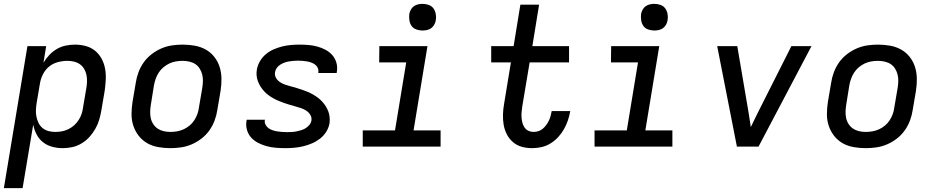

<svg xmlns="http://www.w3.org/2000/svg" viewBox="-27 -759 4847 994"><path d="M-7 215 115 -520H212L198 -434Q210 -455 228 -474Q246 -493 267.5 -505.5Q289 -518 313.5 -523Q338 -528 361 -528Q390 -528 417.5 -520.5Q445 -513 465.5 -496Q486 -479 499 -455Q512 -431 517 -403.5Q522 -376 520.5 -347Q519 -318 515 -289L498 -189Q494 -165 487 -140.5Q480 -116 467 -93Q454 -70 436.5 -50.5Q419 -31 396 -17Q373 -3 348 2.5Q323 8 298 8Q270 8 243.5 1Q217 -6 196 -22.5Q175 -39 162.5 -63Q150 -87 145 -114L90 215ZM259 -76Q276 -76 293 -79Q310 -82 326.5 -90Q343 -98 356.5 -110Q370 -122 380 -137.5Q390 -153 395.5 -169.5Q401 -186 403 -203L420 -303Q423 -320 423.5 -337.5Q424 -355 420.5 -371.5Q417 -388 408.5 -402.5Q400 -417 386.5 -426.5Q373 -436 356 -440Q339 -444 322 -444Q298 -444 273 -437.5Q248 -431 228 -415Q208 -399 196 -375.5Q184 -352 180 -328L163 -228Q160 -210 159 -191.5Q158 -173 161.5 -155.5Q165 -138 172.5 -122.5Q180 -107 193.5 -96Q207 -85 224 -80.5Q241 -76 259 -76Z M855 8Q823 8 792 2.5Q761 -3 735.5 -17.5Q710 -32 691.5 -55.5Q673 -79 663.5 -107.5Q654 -136 654 -167.5Q654 -199 659 -231L676 -331Q680 -358 690 -385Q700 -412 717 -436Q734 -460 758 -478.5Q782 -497 809 -508.5Q836 -520 863.5 -524Q891 -528 918 -528Q950 -528 981 -522.5Q1012 -517 1038 -502.5Q1064 -488 1082.5 -464.5Q1101 -441 1110 -412.5Q1119 -384 1119.5 -352.5Q1120 -321 1115 -289L1098 -189Q1094 -162 1084 -135Q1074 -108 1057 -84Q1040 -60 1016 -41.5Q992 -23 965 -11.5Q938 0 910 4Q882 8 855 8ZM855 -76Q872 -76 889.5 -79Q907 -82 923.5 -89.5Q940 -97 954.5 -109Q969 -121 979 -136.5Q989 -152 995 -169Q1001 -186 1003 -203L1020 -303Q1023 -321 1023.5 -338.5Q1024 -356 1020 -372.5Q1016 -389 1007 -403.5Q998 -418 984.5 -427Q971 -436 953.5 -440Q936 -444 918 -444Q901 -444 883.5 -441Q866 -438 850 -430.5Q834 -423 819.5 -411Q805 -399 795 -383.5Q785 -368 779 -351Q773 -334 770 -317L754 -217Q751 -199 750.5 -181.5Q750 -164 753.5 -147.5Q757 -131 766.5 -116.5Q776 -102 789.5 -93Q803 -84 820 -80Q837 -76 855 -76Z M1450 8Q1426 8 1401.5 6Q1377 4 1354.5 -2Q1332 -8 1311 -18.5Q1290 -29 1274.5 -45.5Q1259 -62 1252 -85Q1245 -108 1249 -132L1250 -139H1345L1344 -137Q1342 -124 1348 -113Q1354 -102 1363 -95.5Q1372 -89 1383.5 -85Q1395 -81 1407 -79Q1419 -77 1432 -76Q1445 -75 1458 -75Q1470 -75 1482 -75.5Q1494 -76 1506.5 -78.5Q1519 -81 1531 -84.5Q1543 -88 1554 -94.5Q1565 -101 1574 -111.5Q1583 -122 1585 -134Q1588 -150 1580 -163.5Q1572 -177 1559.5 -185.5Q1547 -194 1532 -199Q1517 -204 1502.5 -208Q1488 -212 1473 -216.5Q1458 -221 1443.5 -226Q1429 -231 1415 -237Q1401 -243 1387.5 -250.5Q1374 -258 1362 -267Q1350 -276 1340 -287Q1330 -298 1322 -310.5Q1314 -323 1308.5 -337.5Q1303 -352 1301.5 -367.5Q1300 -383 1303 -400Q1307 -422 1319 -442.5Q1331 -463 1349.5 -478.5Q1368 -494 1390 -503.5Q1412 -513 1434 -518.5Q1456 -524 1478.5 -526Q1501 -528 1523 -528Q1547 -528 1570.5 -526Q1594 -524 1616 -518Q1638 -512 1658.5 -501Q1679 -490 1693.5 -473.5Q1708 -457 1714.5 -434.5Q1721 -412 1717 -388L1716 -381H1621V-384Q1623 -396 1618.5 -406.5Q1614 -417 1605 -424Q1596 -431 1585 -435Q1574 -439 1563 -441Q1552 -443 1540 -444Q1528 -445 1515 -445Q1504 -445 1492.5 -444Q1481 -443 1469 -441Q1457 -439 1446 -435Q1435 -431 1424.5 -424.5Q1414 -418 1406.5 -408Q1399 -398 1397 -386Q1394 -370 1401.5 -356.5Q1409 -343 1421.5 -334.5Q1434 -326 1448.5 -321Q1463 -316 1478.5 -312Q1494 -308 1508.5 -303.5Q1523 -299 1538 -294Q1553 -289 1567 -283Q1581 -277 1594 -269.5Q1607 -262 1619 -253Q1631 -244 1641 -233Q1651 -222 1659 -209.5Q1667 -197 1672.5 -182.5Q1678 -168 1679.5 -152.5Q1681 -137 1679 -121Q1675 -98 1662 -77Q1649 -56 1629.5 -41Q1610 -26 1587.5 -16.5Q1565 -7 1542 -1.5Q1519 4 1496 6Q1473 8 1450 8Z M2254 0H1851V-84H2018L2076 -436H1936L1937 -520H2186L2114 -84H2254ZM2160 -601Q2144 -601 2128.5 -606.5Q2113 -612 2104 -624.5Q2095 -637 2092.5 -653.5Q2090 -670 2092 -687Q2094 -698 2100 -709Q2106 -720 2116 -727Q2126 -734 2137.5 -736.5Q2149 -739 2161 -739Q2177 -739 2192.5 -733.5Q2208 -728 2217 -715.5Q2226 -703 2229 -686.5Q2232 -670 2229 -653Q2227 -642 2221 -631Q2215 -620 2205 -613Q2195 -606 2183.5 -603.5Q2172 -601 2160 -601Z M2728 8Q2700 8 2674.5 1Q2649 -6 2629 -23Q2609 -40 2597 -63.5Q2585 -87 2580.5 -113Q2576 -139 2577 -167Q2578 -195 2583 -223L2618 -436H2516V-520H2632L2667 -735H2764L2729 -520H2919V-436H2715L2677 -209Q2675 -195 2673.5 -180.5Q2672 -166 2673 -151.5Q2674 -137 2677.5 -123.5Q2681 -110 2688.5 -99Q2696 -88 2708.5 -82Q2721 -76 2735 -76Q2748 -76 2760.5 -80Q2773 -84 2783 -92.5Q2793 -101 2801 -112Q2809 -123 2814.5 -134.5Q2820 -146 2823.5 -158.5Q2827 -171 2829 -183V-184H2925V-183Q2921 -159 2913 -135.5Q2905 -112 2892.5 -90Q2880 -68 2862.5 -49Q2845 -30 2823 -16.5Q2801 -3 2776.5 2.5Q2752 8 2728 8Z M3454 0H3051V-84H3218L3276 -436H3136L3137 -520H3386L3314 -84H3454ZM3360 -601Q3344 -601 3328.5 -606.5Q3313 -612 3304 -624.5Q3295 -637 3292.5 -653.5Q3290 -670 3292 -687Q3294 -698 3300 -709Q3306 -720 3316 -727Q3326 -734 3337.5 -736.5Q3349 -739 3361 -739Q3377 -739 3392.5 -733.5Q3408 -728 3417 -715.5Q3426 -703 3429 -686.5Q3432 -670 3429 -653Q3427 -642 3421 -631Q3415 -620 3405 -613Q3395 -606 3383.5 -603.5Q3372 -601 3360 -601Z M3788 0 3686 -520H3790L3849 -173Q3852 -155 3854.5 -137Q3857 -119 3860 -101Q3869 -119 3877.5 -137Q3886 -155 3895 -173L4070 -520H4174L3900 0Z M4455 8Q4423 8 4392 2.5Q4361 -3 4335.5 -17.5Q4310 -32 4291.5 -55.5Q4273 -79 4263.5 -107.5Q4254 -136 4254 -167.5Q4254 -199 4259 -231L4276 -331Q4280 -358 4290 -385Q4300 -412 4317 -436Q4334 -460 4358 -478.5Q4382 -497 4409 -508.5Q4436 -520 4463.5 -524Q4491 -528 4518 -528Q4550 -528 4581 -522.5Q4612 -517 4638 -502.5Q4664 -488 4682.5 -464.5Q4701 -441 4710 -412.5Q4719 -384 4719.5 -352.5Q4720 -321 4715 -289L4698 -189Q4694 -162 4684 -135Q4674 -108 4657 -84Q4640 -60 4616 -41.5Q4592 -23 4565 -11.5Q4538 0 4510 4Q4482 8 4455 8ZM4455 -76Q4472 -76 4489.5 -79Q4507 -82 4523.5 -89.5Q4540 -97 4554.5 -109Q4569 -121 4579 -136.5Q4589 -152 4595 -169Q4601 -186 4603 -203L4620 -303Q4623 -321 4623.5 -338.5Q4624 -356 4620 -372.5Q4616 -389 4607 -403.5Q4598 -418 4584.5 -427Q4571 -436 4553.5 -440Q4536 -444 4518 -444Q4501 -444 4483.5 -441Q4466 -438 4450 -430.5Q4434 -423 4419.5 -411Q4405 -399 4395 -383.5Q4385 -368 4379 -351Q4373 -334 4370 -317L4354 -217Q4351 -199 4350.5 -181.5Q4350 -164 4353.5 -147.5Q4357 -131 4366.5 -116.5Q4376 -102 4389.5 -93Q4403 -84 4420 -80Q4437 -76 4455 -76Z"/></svg>

Font: Iosevka Md Ex Obl
Style: Regular
Weight: 500
Width: 7
Italic angle: -9°
Monospace: yes
Designer: Belleve Invis
Foundry: Belleve Invis
Version: Version 32.5.0; ttfautohint (v1.8.4)